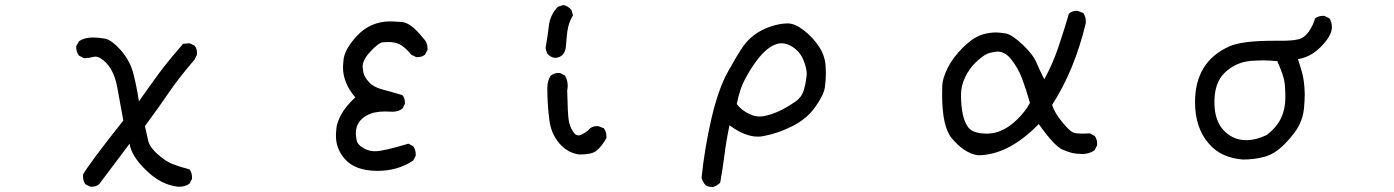

<svg xmlns="http://www.w3.org/2000/svg" viewBox="-20 -613 5540 763"><path d="M694 129H688Q618 122 556 59Q502 6 495 -42L374 119Q362 129 345 129H339L319 119Q310 106 310 88V81Q329 44 470 -134Q458 -200 446.5 -263.5Q435 -327 404 -361Q378 -388 359 -388L351 -387Q334 -382 320 -382H313L294 -392Q283 -406 283 -424V-430L294 -449Q315 -464 349 -464Q371 -464 397 -459.5Q423 -455 460 -413.5Q497 -372 510.5 -318.5Q524 -265 532 -210Q569 -263 606.5 -314.5Q644 -366 708 -439L733 -441L753 -432Q763 -420 763 -402V-396L753 -376Q688 -300 653 -248Q618 -196 556 -112Q563 -79 569 -53.5Q575 -28 606.5 0Q638 28 666 39Q694 50 733 60Q743 73 743 92V98L733 117Q716 129 694 129Z M1480 66Q1389 66 1348 16Q1315 -23 1315 -73Q1315 -83 1317 -104.5Q1319 -126 1336 -158Q1353 -190 1392 -226Q1343 -283 1343 -346L1345 -374Q1349 -417 1398 -470Q1452 -528 1531 -528Q1542 -528 1577.5 -525.5Q1613 -523 1663 -460Q1679 -444 1679 -420V-415L1669 -396Q1657 -386 1640 -386H1634L1614 -396Q1589 -427 1566 -438Q1547 -446 1524 -446Q1519 -446 1502 -445Q1485 -444 1451 -407Q1421 -375 1421 -347Q1421 -343 1424 -325.5Q1427 -308 1445.5 -287.5Q1464 -267 1498 -258Q1532 -249 1579 -235Q1589 -224 1589 -206V-200L1579 -181Q1562 -169 1540 -169L1510 -170Q1466 -170 1439 -155Q1394 -131 1394 -83Q1394 -74 1397.5 -55Q1401 -36 1431 -21Q1448 -12 1471 -12Q1503 -12 1603 -42L1622 -32Q1632 -18 1632 0V6L1622 25Q1561 66 1480 66Z M2282 1Q2236 -5 2203 -43Q2170 -81 2163 -137Q2155 -198 2155 -264Q2155 -290 2168 -312Q2182 -323 2199 -323H2205L2225 -313Q2236 -295 2236 -272Q2236 -263 2234 -253Q2236 -161 2240 -135.5Q2244 -110 2258 -89Q2267 -75 2279 -75Q2286 -75 2299.5 -82.5Q2313 -90 2325 -103Q2337 -112 2354 -112Q2359 -112 2380 -103Q2390 -89 2390 -71V-65Q2372 -31 2349 -13Q2331 1 2282 1ZM2187 -383Q2168 -384 2154 -401L2148 -422Q2156 -465 2161 -509.5Q2166 -554 2197 -586L2218 -593Q2236 -591 2251 -573L2257 -552Q2243 -529 2237.5 -503.5Q2232 -478 2229 -429Q2225 -386 2187 -383Z M2814 130H2810Q2796 130 2785 124Q2772 110 2768 93Q2780 -24 2807 -141Q2834 -258 2872.5 -327.5Q2911 -397 2934 -430Q2973 -484 3043 -508Q3081 -520 3110 -520Q3139 -520 3174.5 -492.5Q3210 -465 3234.5 -428Q3259 -391 3261 -349L3262 -322Q3262 -295 3258 -266Q3254 -237 3221 -189.5Q3188 -142 3130.5 -112.5Q3073 -83 3013 -72Q3003 -70 2992 -70Q2940 -70 2879 -115Q2867 -60 2859.5 -1Q2852 58 2842 113Q2830 125 2814 130ZM3000 -150Q3015 -150 3041 -158Q3067 -166 3092.5 -179.5Q3118 -193 3142 -210Q3166 -227 3174 -254Q3182 -281 3185 -309L3186 -319Q3186 -342 3172.5 -375Q3159 -408 3129 -427Q3107 -441 3087 -441Q3030 -441 2968 -345Q2935 -293 2924.5 -262Q2914 -231 2908 -200Q2925 -175 2960 -159Q2979 -150 3000 -150Z M3866 4Q3812 -4 3762 -64Q3724 -110 3724 -236Q3724 -243 3724.5 -271.5Q3725 -300 3745.5 -342Q3766 -384 3807.5 -425Q3849 -466 3888 -477Q3914 -484 3939 -484Q3952 -484 3976.5 -480Q4001 -476 4043 -436.5Q4085 -397 4098.5 -365Q4112 -333 4130 -298Q4163 -358 4185.5 -424.5Q4208 -491 4228 -559Q4241 -570 4259 -570Q4264 -570 4285 -561Q4295 -547 4295 -528V-522Q4251 -336 4161 -196Q4171 -165 4199.5 -130Q4228 -95 4242 -88Q4251 -82 4284 -82L4311 -83L4330 -73Q4340 -60 4340 -42V-36L4330 -16Q4309 -1 4281 -1Q4276 -1 4256.5 -2.5Q4237 -4 4203.5 -18Q4170 -32 4108 -120Q3987 4 3866 4ZM3903 -82Q3965 -82 4023 -139Q4054 -169 4073 -204Q4058 -257 4042 -300Q4026 -343 3997 -379Q3973 -408 3944 -408Q3938 -408 3916 -403.5Q3894 -399 3862.5 -370Q3831 -341 3814 -303Q3799 -270 3799 -237Q3799 -146 3827 -108Q3845 -82 3903 -82Z M4919 21Q4832 14 4785 -41Q4729 -104 4729 -207Q4729 -368 4866 -429Q4917 -451 5039 -451H5073Q5114 -451 5138.5 -456.5Q5163 -462 5180.5 -486.5Q5198 -511 5206 -540Q5220 -550 5237 -550H5243L5263 -540Q5273 -525 5273 -505Q5273 -470 5225 -423Q5187 -386 5138 -378Q5147 -351 5154 -326Q5164 -290 5165 -239Q5165 -216 5162 -182.5Q5159 -149 5143.5 -117Q5128 -85 5088 -43.5Q5048 -2 5007 9.5Q4966 21 4919 21ZM4932 -56Q4972 -56 5015 -77Q5054 -108 5071 -144Q5088 -180 5088 -225Q5088 -245 5086.5 -269.5Q5085 -294 5076 -319.5Q5067 -345 5056 -370Q5026 -373 4998 -373Q4981 -373 4950 -371Q4888 -365 4845 -322Q4806 -283 4806 -207Q4806 -127 4850 -88Q4885 -56 4932 -56Z"/></svg>

Font: Xiaolai Mono SC
Style: Regular
Weight: 400
Monospace: yes
Designer: LXGW / Nozomi Seto
Version: Version 3.113;September 30, 2024